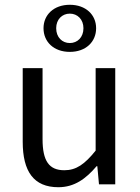

<svg xmlns="http://www.w3.org/2000/svg" viewBox="-20 -771 584 803"><path d="M224 12C291 12 339 -23 384 -76H387L394 0H462V-486H380V-141C334 -84 299 -59 249 -59C185 -59 158 -98 158 -189V-486H75V-178C75 -54 121 12 224 12ZM272 -554C339 -554 382 -596 382 -653C382 -709 339 -751 272 -751C205 -751 162 -709 162 -653C162 -596 205 -554 272 -554ZM272 -591C240 -591 215 -615 215 -653C215 -690 240 -714 272 -714C304 -714 329 -690 329 -653C329 -615 304 -591 272 -591Z"/></svg>

Font: Giro Sans Regular
Style: Regular
Weight: 400
Designer: Paul D. Hunt
Foundry: Adobe Systems Incorporated
Version: Version 1.000;PS 1.0;hotconv 1.0.88;makeotf.lib2.5.647800